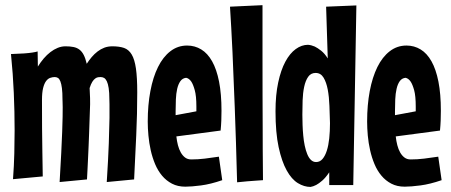

<svg xmlns="http://www.w3.org/2000/svg" viewBox="-20 -717 1762 750"><path d="M332 -310.1Q330.1 -251.5 328.1 -196.8Q327.1 -173.3 326.2 -148.4Q325.2 -123.5 324 -99.9Q322.8 -76.2 321.8 -54.4Q320.8 -32.7 319.8 -16.1L212.9 -5.9Q216.8 -70.3 219.2 -118.9Q221.7 -167.5 222.9 -202.4Q224.1 -237.3 224.6 -260.7Q225.1 -284.2 224.9 -298.3Q224.6 -312.5 224.4 -319.3Q224.1 -326.2 224.1 -328.1Q224.1 -355.5 221.9 -372.6Q219.7 -389.6 215.8 -399.4Q211.9 -409.2 206.3 -412.6Q200.7 -416 193.8 -416Q185.1 -416 176 -412.8Q167 -409.7 159.9 -400.1Q152.8 -390.6 148.4 -373Q144 -355.5 144 -326.2Q144 -270.5 144.3 -217.5Q144.5 -164.6 145.5 -122.1Q146 -72.8 147 -27.8L30.8 -17.1Q34.7 -68.8 35.9 -118.2Q37.1 -167.5 37.1 -207Q37.1 -281.2 33.9 -354.2Q30.8 -427.2 22.9 -505.9Q54.2 -506.8 74.2 -508.3Q94.2 -509.8 106 -511.7Q119.6 -513.7 127 -516.1L127.9 -457Q138.2 -473.6 150.6 -488.3Q163.1 -502.9 176.8 -513.4Q190.4 -523.9 205.3 -530Q220.2 -536.1 235.8 -536.1Q253.4 -536.1 266.8 -533.4Q280.3 -530.8 290.3 -523.2Q300.3 -515.6 307.1 -502.2Q314 -488.8 318.8 -467.8Q327.6 -481.4 338.1 -493.9Q348.6 -506.3 361.1 -515.9Q373.5 -525.4 387.7 -530.8Q401.9 -536.1 418.9 -536.1Q445.8 -536.1 464.4 -529.8Q482.9 -523.4 494.4 -504.2Q505.9 -484.9 511 -449.5Q516.1 -414.1 516.1 -356Q516.1 -272.5 512.2 -188.7Q508.3 -105 503.9 -16.1L397 -5.9Q402.8 -95.7 405 -157Q407.2 -218.3 407.7 -255.9Q408.2 -293.5 407.7 -310.3Q407.2 -327.1 407.2 -329.1Q407.2 -356 404.5 -373Q401.9 -390.1 397.2 -399.7Q392.6 -409.2 386.5 -412.6Q380.4 -416 373 -416Q368.7 -416 363.3 -415.3Q357.9 -414.6 352.1 -410.4Q346.2 -406.2 340.6 -397.5Q335 -388.7 330.1 -373Q331.5 -351.1 331.8 -334Q332 -316.9 332 -310.1Z M848.1 -13.2Q802.7 2.4 765.4 7.3Q728 12.2 704.1 12.2Q674.3 12.2 651.9 0.5Q629.4 -11.2 613 -30.8Q596.7 -50.3 585.9 -75.9Q575.2 -101.6 568.8 -129.9Q562.5 -158.2 559.8 -187.3Q557.1 -216.3 557.1 -242.2Q557.1 -306.6 567.4 -361.1Q577.6 -415.5 597.2 -455.1Q616.7 -494.6 645.5 -516.8Q674.3 -539.1 710.9 -539.1Q741.2 -539.1 766.1 -523.9Q791 -508.8 808.6 -477.5Q826.2 -446.3 835.7 -398.2Q845.2 -350.1 845.2 -284.2Q845.2 -265.6 844.5 -246.6Q843.8 -227.5 841.8 -207L668.9 -184.1Q670.9 -166 675 -149.9Q679.2 -133.8 686.3 -121.3Q693.4 -108.9 703.1 -101.6Q712.9 -94.2 727.1 -94.2Q753.4 -94.2 779.8 -97.4Q806.2 -100.6 835 -105ZM666 -267.1 747.1 -282.2V-300.8Q747.1 -342.3 740.7 -365Q734.4 -387.7 727.1 -398.4Q718.3 -411.1 707 -413.1Q692.9 -411.6 684.6 -399.9Q676.3 -388.2 672.1 -369.9Q668 -351.6 667 -328.6Q666 -305.7 666 -282.2Z M1007.3 -13.2Q994.6 -12.7 978.5 -11.2Q964.8 -10.3 946.5 -8.8Q928.2 -7.3 906.2 -4.9Q901.9 -170.4 897 -297.6Q892.1 -424.8 888.2 -512.7Q883.3 -615.2 878.4 -690.9L1005.4 -696.8Q1005.4 -586.4 1005.4 -498.3Q1005.4 -410.2 1005.6 -341.6Q1005.9 -272.9 1006.1 -221.9Q1006.3 -170.9 1006.3 -134.3Q1006.8 -48.8 1007.3 -13.2Z M1372.1 -695.8 1359.9 5.9H1266.1V-43.9Q1252 -22.9 1238.8 -11.5Q1225.6 0 1215.3 5.4Q1203.1 11.7 1192.9 13.2Q1168 13.2 1143.6 -1.7Q1119.1 -16.6 1099.9 -51.3Q1080.6 -85.9 1068.4 -142.3Q1056.2 -198.7 1056.2 -282.2Q1056.2 -346.2 1066.7 -394.8Q1077.1 -443.4 1094.7 -476.1Q1112.3 -508.8 1135.3 -525.4Q1158.2 -542 1183.1 -542Q1196.3 -541 1209.5 -535.2Q1220.7 -529.8 1234.4 -519Q1248 -508.3 1260.3 -488.8L1253.9 -690.9ZM1269 -235.8Q1268.1 -269 1266.8 -303.7Q1265.6 -338.4 1260.3 -366.9Q1254.9 -395.5 1243.9 -413.8Q1232.9 -432.1 1212.9 -432.1Q1194.3 -432.1 1183.8 -417Q1173.3 -401.9 1168.2 -377.9Q1163.1 -354 1162.1 -325.2Q1161.1 -296.4 1161.1 -269Q1161.1 -250 1161.9 -229Q1162.6 -208 1164.6 -187.3Q1166.5 -166.5 1170.4 -147.9Q1174.3 -129.4 1180.2 -115Q1186 -100.6 1194.6 -92.3Q1203.1 -84 1214.8 -84Q1229.5 -84 1239.7 -95.9Q1250 -107.9 1256.6 -128.4Q1263.2 -148.9 1266.1 -176.5Q1269 -204.1 1269 -235.8Z M1705.1 -13.2Q1659.7 2.4 1622.3 7.3Q1585 12.2 1561 12.2Q1531.2 12.2 1508.8 0.5Q1486.3 -11.2 1470 -30.8Q1453.6 -50.3 1442.9 -75.9Q1432.1 -101.6 1425.8 -129.9Q1419.4 -158.2 1416.7 -187.3Q1414.1 -216.3 1414.1 -242.2Q1414.1 -306.6 1424.3 -361.1Q1434.6 -415.5 1454.1 -455.1Q1473.6 -494.6 1502.4 -516.8Q1531.2 -539.1 1567.9 -539.1Q1598.1 -539.1 1623 -523.9Q1647.9 -508.8 1665.5 -477.5Q1683.1 -446.3 1692.6 -398.2Q1702.1 -350.1 1702.1 -284.2Q1702.1 -265.6 1701.4 -246.6Q1700.7 -227.5 1698.7 -207L1525.9 -184.1Q1527.8 -166 1532 -149.9Q1536.1 -133.8 1543.2 -121.3Q1550.3 -108.9 1560.1 -101.6Q1569.8 -94.2 1584 -94.2Q1610.4 -94.2 1636.7 -97.4Q1663.1 -100.6 1691.9 -105ZM1522.9 -267.1 1604 -282.2V-300.8Q1604 -342.3 1597.7 -365Q1591.3 -387.7 1584 -398.4Q1575.2 -411.1 1564 -413.1Q1549.8 -411.6 1541.5 -399.9Q1533.2 -388.2 1529.1 -369.9Q1524.9 -351.6 1523.9 -328.6Q1522.9 -305.7 1522.9 -282.2Z"/></svg>

Font: Mouse Memoirs
Style: Regular
Weight: 400
Version: Version 1.000